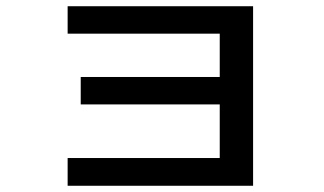

<svg xmlns="http://www.w3.org/2000/svg" viewBox="-20 -588 1040 616"><path d="M197 -568H792V8H197V-81H685V-253H239V-341H685V-480H197Z"/></svg>

Font: M PLUS 1p Medium
Style: Regular
Weight: 500
Version: Version 1.062